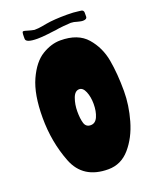

<svg xmlns="http://www.w3.org/2000/svg" viewBox="-156 -918 820 1027"><g transform="rotate(-20 254.0 -404.5)"><path d="M235 -823Q280 -831 354 -831Q393 -831 418 -827Q438 -826 442.5 -821Q447 -816 447 -810.5Q447 -805 447 -802V-787Q447 -771 424 -771Q417 -771 408 -773Q399 -775 395 -776Q374 -783 358 -783Q336 -782 316 -780Q296 -778 289 -777Q268 -773 253 -772Q232 -770 221 -768Q187 -764 163 -764Q97 -764 97 -787V-800Q97 -816 99 -823Q100 -828 106 -828Q110 -828 128 -822.5Q146 -817 163 -814Q186 -814 207 -818Q228 -822 235 -823ZM501 -343Q501 -263 477 -178.5Q453 -94 403 -36Q353 22 280 22Q137 22 90 -98.5Q43 -219 43 -357Q43 -490 79.5 -570Q116 -650 168.5 -682Q221 -714 273 -714Q373 -714 423 -656.5Q473 -599 487 -520.5Q501 -442 501 -343ZM325 -334Q325 -374 312.5 -404Q300 -434 279 -434Q254 -434 241.5 -399.5Q229 -365 229 -325Q229 -284 237 -258Q245 -232 272 -232Q299 -232 312 -262Q325 -292 325 -334Z"/></g></svg>

Font: Barrio
Style: Regular
Weight: 400
Designer: Pablo Cosgaya & Sergio Jimenez
Foundry: Pablo Cosgaya & Sergio Jimenez
Version: Version 1.005